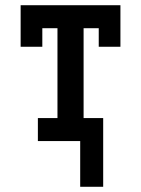

<svg xmlns="http://www.w3.org/2000/svg" viewBox="-20 -540 540 735"><path d="M287 175V0H125V-88H200V-432H142V-361H59V-520H441V-361H358V-432H300V-88H375V175Z"/></svg>

Font: Iosevka Curly Slab Semibold
Style: Regular
Weight: 600
Monospace: yes
Designer: Belleve Invis
Foundry: Belleve Invis
Version: Version 22.1.2; ttfautohint (v1.8.4)